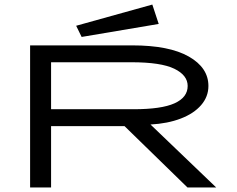

<svg xmlns="http://www.w3.org/2000/svg" viewBox="-20 -822 1040 842"><path d="M112 0V-623H560Q722 -623 808 -574Q894 -525 894 -445Q894 -398 862 -361Q830 -324 772.5 -302Q715 -280 640 -276L928 0H802L526 -269H204V0ZM204 -343H566Q688 -343 745.5 -369Q803 -395 803 -445Q803 -492 744.5 -520.5Q686 -549 556 -549H204ZM338 -660 314 -709 648 -802 676 -717Z"/></svg>

Font: Inconsolata UltraExpanded
Style: Regular
Weight: 400
Width: 9
Monospace: yes
Designer: Raph Levien, Cyreal, Brenton Simpson
Foundry: Raph Levien, Cyreal, Google
Version: Version 3.000; ttfautohint (v1.8.2.53-6de2)